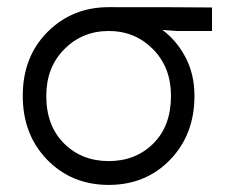

<svg xmlns="http://www.w3.org/2000/svg" viewBox="-20 -502 640 539"><path d="M109.9 -232.9Q109.9 -148.9 159.7 -99.4Q209.5 -49.8 285.2 -49.8Q360.8 -49.8 410.4 -99.1Q460 -148.4 460 -232.9Q460 -313 409.4 -364Q358.9 -415 285.2 -415Q211.4 -415 160.6 -364Q109.9 -313 109.9 -232.9ZM43.9 -232.9Q43.9 -342.8 113.5 -412.4Q183.1 -481.9 285.2 -481.9Q495.1 -481.9 575.2 -481V-415H474.1L436 -418Q476.6 -387.7 501.2 -340.3Q525.9 -293 525.9 -232.9Q525.9 -124 457.5 -53.5Q389.2 17.1 285.2 17.1Q181.2 17.1 112.5 -53.5Q43.9 -124 43.9 -232.9Z"/></svg>

Font: Kreadon
Style: Regular
Weight: 400
Designer: kohakuno
Foundry: StudioGnu
Version: Version 1.000;Glyphs 3.1.2 (3151)